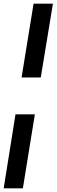

<svg xmlns="http://www.w3.org/2000/svg" viewBox="-76 -811 307 1041"><path d="M145 -391H41L106 -791H211ZM8 -191H113L48 210H-56Z"/></svg>

Font: Georama ExtraCondensed
Style: Bold Italic
Weight: 700
Width: 2
Italic angle: -9°
Designer: Jean-Baptiste Levee
Foundry: Production Type
Version: Version 1.000